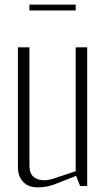

<svg xmlns="http://www.w3.org/2000/svg" viewBox="-20 -805 457 831"><path d="M307.6 -785.2V-759.8H107.4V-785.2ZM57.6 -600.1H107.4V-87.9Q107.4 -55.2 125 -40Q142.6 -24.9 171.4 -24.9Q188.5 -24.9 206.5 -30.3L307.6 -64V-600.1H357.4V0H326.7L309.6 -43.9L217.8 -7.8Q183.1 5.9 142.1 5.9Q102.1 5.9 79.8 -18.3Q57.6 -42.5 57.6 -80.6Z"/></svg>

Font: Reswysokr
Style: Regular
Weight: 500
Version: Version 0.984